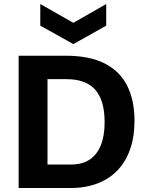

<svg xmlns="http://www.w3.org/2000/svg" viewBox="-20 -938 740 958"><path d="M142 0V-117H334Q390 -117 427 -141.5Q464 -166 483 -213Q502 -260 502 -328Q502 -384 490 -424.5Q478 -465 454.5 -491Q431 -517 395.5 -530Q360 -543 312 -543H142V-660H307Q427 -660 503 -621Q579 -582 615 -509.5Q651 -437 651 -336Q651 -260 633 -204Q615 -148 584.5 -109Q554 -70 514 -46Q474 -22 429 -11Q384 0 338 0ZM73 0V-660H217V0ZM181 -918 346 -824 510 -918V-810L346 -718L181 -810Z"/></svg>

Font: Bricolage Grotesque
Style: Bold
Weight: 700
Designer: Mathieu Triay
Foundry: Atelier Triay
Version: Version 1.001;gftools[0.9.33.dev8+g029e19f]